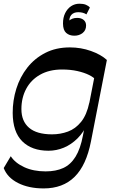

<svg xmlns="http://www.w3.org/2000/svg" viewBox="-38 -819 625 1045"><path d="M199.7 206.5Q118.1 206.5 60.1 177Q2 147.6 -17.8 95.6L20.6 31.2Q44.1 67.7 93.7 90.7Q143.3 113.8 210.4 113.8Q266.5 113.8 306.6 95.3Q346.7 76.8 373.2 33.8Q399.7 -9.1 413.2 -80.4L430.5 -168.2L494.2 -494.7L543.7 -492.6L457 -49.1Q431.8 80.5 368 143.5Q304.2 206.5 199.7 206.5ZM226.1 1.4Q135.1 1.4 83.4 -49.7Q31.7 -100.8 31.1 -203.8Q30.8 -272.2 50.9 -336.2Q70.9 -400.2 110.6 -450.8Q150.3 -501.4 208.6 -531.2Q266.8 -561 342.5 -561Q402.5 -561 456.9 -541.6Q511.3 -522.3 543.7 -492.6L485.2 -382.3Q473.3 -397.7 446.9 -410.8Q420.4 -423.9 383.1 -432.3Q345.7 -440.7 299.9 -440.7Q230.1 -440.7 180.2 -412.4Q130.4 -384.1 104.5 -335.4Q78.5 -286.7 78.5 -225.2Q78.5 -159.4 120.2 -123.6Q161.9 -87.8 245.3 -87.8Q290.8 -87.8 331.8 -102.9Q372.7 -117.9 403.4 -155.7Q434.1 -193.5 448.3 -261L440.2 -150.4Q418.1 -99.7 384 -65.9Q349.8 -32.1 309.5 -15.3Q269.2 1.4 226.1 1.4ZM366.9 -624.7Q339.3 -624.7 322.3 -639.8Q305.2 -654.9 304.9 -690.4Q304.6 -723.4 316.8 -747.8Q328.9 -772.1 349.1 -785.5Q369.3 -798.8 394.6 -798.8Q415.5 -798.8 429.5 -793.1Q443.5 -787.4 451.2 -777.8L432.4 -740.7Q424.2 -746.3 413.1 -749.4Q401.9 -752.6 388 -752.6Q363.1 -752.6 350.1 -737.8Q337.1 -723.1 340.4 -698.3L335.7 -704.6Q345 -712.9 356.1 -717.3Q367.2 -721.6 382.1 -721.6Q404.1 -721.6 417.3 -710.5Q430.5 -699.4 430.5 -680.3Q430.5 -654.1 411.7 -639.4Q392.9 -624.7 366.9 -624.7Z"/></svg>

Font: Savate ExtraLight
Style: Italic
Weight: 200
Italic angle: -11°
Designer: Max Esnée
Foundry: Plomb Type
Version: Version 2.000